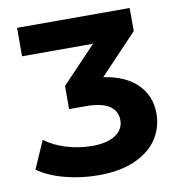

<svg xmlns="http://www.w3.org/2000/svg" viewBox="-80 -773 798 858"><g transform="rotate(-10 319.0 -344.0)"><path d="M601 -215Q601 -153 568 -101.5Q535 -50 467 -19Q399 12 299 12Q221 12 147 -7.5Q73 -27 25 -62L80 -187Q122 -156 178.5 -139Q235 -122 294 -122Q361 -122 399 -146.5Q437 -171 437 -214Q437 -256 402 -279Q367 -302 295 -302H220V-407L376 -571H54V-700H565V-595L395 -416Q495 -401 548 -348Q601 -295 601 -215Z"/></g></svg>

Font: APTA Sans Regular
Style: Bold Italic
Weight: 700
Version: Version 7.200